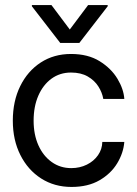

<svg xmlns="http://www.w3.org/2000/svg" viewBox="-20 -739 548 767"><path d="M265.6 7.8Q197.3 7.8 144.3 -26.1Q91.3 -60.1 61.3 -119.9Q31.2 -179.7 31.2 -256.8Q31.2 -335 60.8 -395Q90.3 -455.1 142.8 -489.3Q195.3 -523.4 263.7 -523.4Q331.5 -523.4 377.9 -494.6Q424.3 -465.8 449.2 -424.3Q474.1 -382.8 476.6 -343.8H392.6Q388.2 -369.6 372.8 -393.8Q357.4 -418 330.3 -433.6Q303.2 -449.2 263.7 -449.2Q219.2 -449.2 185.5 -424.6Q151.9 -399.9 133.1 -356.7Q114.3 -313.5 114.3 -256.8Q114.3 -201.2 133.5 -158.4Q152.8 -115.7 186.8 -91.6Q220.7 -67.4 264.6 -67.4Q298.8 -67.4 326.9 -81.3Q355 -95.2 371.6 -119.1Q388.2 -143.1 388.7 -171.9H476.6Q473.1 -127.9 448.2 -86.7Q423.3 -45.4 377.4 -18.8Q331.5 7.8 265.6 7.8ZM185.5 -718.8 258.8 -621.1 332 -718.8H410.2V-713.9L296.9 -567.4H220.7L107.4 -713.9V-718.8Z"/></svg>

Font: Inter Display V
Style: Regular
Weight: 400
Designer: Rasmus Andersson
Foundry: rsms
Version: Version 3.015;git-src